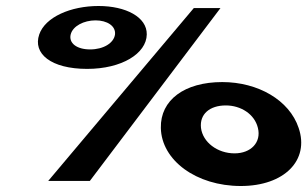

<svg xmlns="http://www.w3.org/2000/svg" viewBox="-20 -604 1026 641"><path d="M111 -489C89 -425 150 -374 271 -374C386 -374 469 -425 470 -489C471 -547 400 -584 309 -584C216 -584 131 -547 111 -489ZM716 -577H627L141 0H280ZM216 -489C223 -517 260 -536 299 -536C338 -536 367 -517 364 -489C360 -460 325 -439 281 -439C236 -439 209 -460 216 -489ZM517 -177C519 -69 635 17 784 17C929 17 1014 -69 977 -177C946 -270 841 -330 722 -330C596 -330 515 -270 517 -177ZM651 -177C646 -223 680 -252 734 -252C784 -252 830 -223 841 -177C853 -129 818 -92 763 -92C706 -92 657 -129 651 -177Z"/></svg>

Font: Hussar Milosc
Style: Bold
Weight: 700
Foundry: Cannot Into Space Fonts
Version: Version 1.02